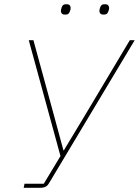

<svg xmlns="http://www.w3.org/2000/svg" viewBox="-20 -888 657 908"><path d="M92 0 96 -19H187L266 -150L116 -698H138L229 -365L280 -177H282L388 -353L594 -698H617L212 -22Q207 -13 201 -8.5Q195 -4 188 -2Q181 0 172 0ZM288 -819Q276 -819 272 -824.5Q268 -830 268 -836Q268 -840 269 -843.5Q270 -847 271 -851Q273 -858 277.5 -863Q282 -868 294 -868Q306 -868 310 -862.5Q314 -857 314 -851Q314 -847 313.5 -844Q313 -841 311 -836Q309 -829 304.5 -824Q300 -819 288 -819ZM470 -819Q458 -819 454 -824.5Q450 -830 450 -836Q450 -840 451 -843.5Q452 -847 453 -851Q455 -858 459.5 -863Q464 -868 476 -868Q488 -868 492 -862.5Q496 -857 496 -851Q496 -847 495.5 -844Q495 -841 493 -836Q491 -829 486.5 -824Q482 -819 470 -819Z"/></svg>

Font: IBM Plex Sans Thin
Style: Italic
Weight: 250
Italic angle: -11.31°
Designer: Mike Abbink, Paul van der Laan, Pieter van Rosmalen
Foundry: Bold Monday
Version: Version 3.201